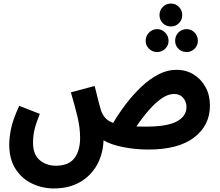

<svg xmlns="http://www.w3.org/2000/svg" viewBox="-20 -829 1237 1081"><path d="M283 232Q219 232 161.5 205Q104 178 68 123Q32 68 32 -16Q32 -52 41.5 -101.5Q51 -151 88 -233L204 -188Q182 -133 174 -98Q166 -63 166 -24Q166 40 203 72Q240 104 295 104Q366 104 398.5 62Q431 20 431 -53Q431 -111 415.5 -175Q400 -239 379 -309L513 -345Q527 -287 535.5 -254.5Q544 -222 549 -206Q557 -184 571.5 -166.5Q586 -149 617 -137Q649 -191 689.5 -244Q730 -297 776 -340.5Q822 -384 872 -410Q922 -436 973 -436Q1028 -436 1070.5 -409.5Q1113 -383 1137.5 -338Q1162 -293 1162 -235Q1162 -123 1073 -55Q984 13 816 13Q744 13 674.5 -0.5Q605 -14 563 -39Q560 38 526 99.5Q492 161 430 196.5Q368 232 283 232ZM960 -300Q926 -300 889.5 -274.5Q853 -249 817 -207.5Q781 -166 748 -117Q771 -116 799 -116Q922 -116 976 -145.5Q1030 -175 1030 -227Q1030 -256 1011.5 -278Q993 -300 960 -300ZM943 -680Q915 -680 896.5 -698.5Q878 -717 878 -744Q878 -771 896.5 -790Q915 -809 943 -809Q969 -809 987.5 -790Q1006 -771 1006 -744Q1006 -717 987.5 -698.5Q969 -680 943 -680ZM865 -536Q838 -536 819 -554.5Q800 -573 800 -599Q800 -626 819 -645.5Q838 -665 865 -665Q891 -665 910 -645.5Q929 -626 929 -599Q929 -573 910 -554.5Q891 -536 865 -536ZM1031 -536Q1003 -536 984.5 -554.5Q966 -573 966 -599Q966 -627 984.5 -646Q1003 -665 1031 -665Q1057 -665 1075.5 -646Q1094 -627 1094 -599Q1094 -573 1075.5 -554.5Q1057 -536 1031 -536Z"/></svg>

Font: Noto Sans Arabic ExtCond
Style: Bold
Weight: 700
Width: 2
Designer: Monotype Design Team, Nadine Chahine, Nizar Qandah and Khaled Hosny
Foundry: Monotype Imaging Inc.
Version: Version 2.012; ttfautohint (v1.8.4.7-5d5b)